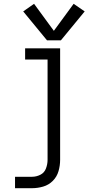

<svg xmlns="http://www.w3.org/2000/svg" viewBox="-20 -784 472 1009"><path d="M59 205H148Q178 205 207 196.5Q236 188 257.5 166.5Q279 145 287.5 115.5Q296 86 296 56V-530H112V-471H230V56Q230 79 221.5 101.5Q213 124 192 134.5Q171 145 148 145H59ZM227 -572H300L425 -724L367 -764L263 -622L159 -764L102 -724Z"/></svg>

Font: Iosevka Sparkle Light
Style: Regular
Weight: 300
Designer: Belleve Invis
Foundry: Belleve Invis
Version: Version 4.5.0; ttfautohint (v1.8.3)